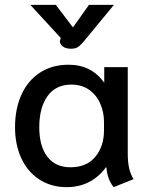

<svg xmlns="http://www.w3.org/2000/svg" viewBox="-20 -762 613 792"><path d="M42 -237Q42 -313 68.5 -371.5Q95 -430 145 -462.5Q195 -495 263 -495Q357 -495 410 -421V-485H507V-129Q507 -92 513 -67Q519 -42 531 -23L449 10Q423 -21 419 -71L417 -72Q388 -32 347 -11Q306 10 255 10Q191 10 142.5 -21.5Q94 -53 68 -109Q42 -165 42 -237ZM409 -225V-259Q409 -298 394 -333.5Q379 -369 348.5 -391Q318 -413 274 -413Q210 -413 176 -365.5Q142 -318 142 -237Q142 -160 175 -116Q208 -72 271 -72Q337 -72 373 -115Q409 -158 409 -225ZM227 -592Q227 -594 229 -600L231 -605L105 -742H210L281 -649L347 -742H450L322 -587Q309 -572 299 -566.5Q289 -561 273 -561Q251 -561 239 -570.5Q227 -580 227 -592Z"/></svg>

Font: Niramit Medium
Style: Regular
Weight: 500
Designer: Katatrad Aksorn Co.,Ltd.
Foundry: Cadson Demak Co.,Ltd.
Version: Version 1.000; ttfautohint (v1.6)